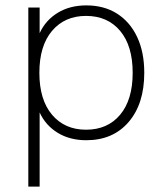

<svg xmlns="http://www.w3.org/2000/svg" viewBox="-20 -512 608 712"><path d="M85 180V-484H127V-389Q149 -437 194 -464.5Q239 -492 300 -492Q366 -492 414 -461.5Q462 -431 488.5 -375Q515 -319 515 -242Q515 -127 457 -59.5Q399 8 300 8Q239 8 194 -19.5Q149 -47 127 -95V180ZM299 -31Q379 -31 425.5 -86.5Q472 -142 472 -242Q472 -342 425.5 -397.5Q379 -453 299 -453Q220 -453 173 -397.5Q126 -342 126 -242Q126 -142 173 -86.5Q220 -31 299 -31Z"/></svg>

Font: Nunito Sans ExtraLight
Style: Regular
Weight: 200
Designer: Vernon Adams
Foundry: Vernon Adams
Version: Version 3.006; ttfautohint (v1.8.3)